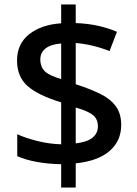

<svg xmlns="http://www.w3.org/2000/svg" viewBox="-20 -779 612 857"><path d="M253 -46Q195 -47 143.5 -56.5Q92 -66 57 -82V-180Q93 -163 147.5 -149.5Q202 -136 253 -135V-322Q149 -354 102.5 -395.5Q56 -437 56 -509Q56 -583 110 -626Q164 -669 253 -675V-759H318V-676Q372 -674 417 -664Q462 -654 502 -637L469 -551Q434 -565 395 -574.5Q356 -584 318 -587V-403Q380 -383 425.5 -361Q471 -339 496 -306Q521 -273 521 -221Q521 -150 469 -105Q417 -60 318 -50V58H253ZM253 -585Q206 -581 183 -562.5Q160 -544 160 -514Q160 -480 180.5 -460.5Q201 -441 253 -426ZM318 -139Q369 -145 393 -164.5Q417 -184 417 -215Q417 -247 395.5 -265Q374 -283 318 -299Z"/></svg>

Font: Noto Sans Ethiopic Medium
Style: Regular
Weight: 500
Designer: Monotype Design Team
Foundry: Monotype Imaging Inc.
Version: Version 2.102; ttfautohint (v1.8.4.7-5d5b)